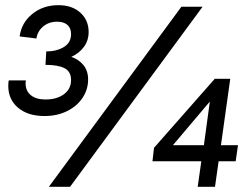

<svg xmlns="http://www.w3.org/2000/svg" viewBox="-20 -723 953 743"><path d="M12 -391Q12 -404 14 -412H80L79 -401Q79 -371 99.5 -354.5Q120 -338 156 -338Q200 -338 227.5 -358.5Q255 -379 255 -413Q255 -446 230 -459Q205 -472 156 -472L159 -524Q199 -524 227 -541Q255 -558 255 -591Q255 -614 241 -626.5Q227 -639 201 -639Q169 -639 147 -620.5Q125 -602 121 -574L56 -582Q63 -635 105 -669Q147 -703 206 -703Q259 -703 291 -674Q323 -645 323 -599Q323 -567 305 -542Q287 -517 256 -503Q285 -493 303 -471Q321 -449 321 -415Q321 -377 299.5 -344.5Q278 -312 239.5 -293Q201 -274 152 -274Q88 -274 50 -306Q12 -338 12 -391ZM682 -697H764L251 0H169ZM759 -99H570L576 -151L811 -418H871L835 -161H901L892 -99H826L812 0H745ZM769 -161 792 -330 649 -161Z"/></svg>

Font: Hanken Grotesk SemiBold
Style: Italic
Weight: 600
Italic angle: -8°
Designer: Alfredo Marco Pradil
Foundry: Hanken Design Co.
Version: Version 3.014